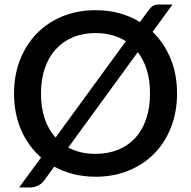

<svg xmlns="http://www.w3.org/2000/svg" viewBox="-20 -773 844 848"><path d="M281.5 -121.5Q333 -93.5 402 -93.5Q457.5 -93.5 502 -111.8Q546.5 -130 577.8 -164.2Q609 -198.5 625.8 -248Q642.5 -297.5 642.5 -360Q642.5 -417 628.8 -462.8Q615 -508.5 588.5 -542.5ZM536 -591Q508.5 -608.5 474.8 -617.8Q441 -627 402 -627Q347 -627 302.5 -608.5Q258 -590 226.5 -555.5Q195 -521 178 -471.5Q161 -422 161 -360Q161 -297.5 177.5 -248.8Q194 -200 225.5 -165.5ZM654 -632.5Q705.5 -582.5 733.8 -513.2Q762 -444 762 -360Q762 -280 736 -212.5Q710 -145 662.8 -96.2Q615.5 -47.5 549.2 -20Q483 7.5 402 7.5Q350.5 7.5 304.5 -4Q258.5 -15.5 219.5 -37L176 23Q163 40.5 145.5 47.8Q128 55 111 55H64.5L161.5 -77.5Q104.5 -127 73.2 -199.2Q42 -271.5 42 -360Q42 -440 68 -507.5Q94 -575 141.5 -624Q189 -673 255.2 -700.5Q321.5 -728 402 -728Q458.5 -728 507.8 -714.5Q557 -701 598 -675.5L633 -723.5Q639 -731.5 643.8 -737Q648.5 -742.5 653.8 -746Q659 -749.5 665.8 -751.2Q672.5 -753 682 -753H742Z"/></svg>

Font: LatoLatin Semibold
Style: Regular
Weight: 600
Designer: Lukasz Dziedzic with Adam Twardoch and Botio Nikoltchev
Foundry: tyPoland Lukasz Dziedzic
Version: Version 2.015; 2015-08-06; http://www.latofonts.com/